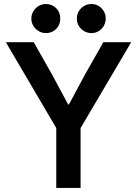

<svg xmlns="http://www.w3.org/2000/svg" viewBox="-20 -928 677 948"><path d="M257.8 -295.9 8.8 -719.7H146.5L238.3 -557.6L316.4 -412.1H320.3L398.4 -557.6L490.2 -719.7H627.9L377.9 -295.9V0H257.8ZM359.4 -835.9Q359.4 -856 369.1 -872.6Q378.9 -889.2 395.5 -898.7Q412.1 -908.2 431.6 -908.2Q450.7 -908.2 466.8 -898.7Q482.9 -889.2 492.4 -872.8Q502 -856.4 502 -836.9Q502 -816.9 492.7 -800.5Q483.4 -784.2 467.3 -774.4Q451.2 -764.6 431.6 -764.6Q412.1 -764.6 395.5 -774.2Q378.9 -783.7 369.1 -800Q359.4 -816.4 359.4 -835.9ZM134.8 -835.9Q134.8 -856 144.8 -872.6Q154.8 -889.2 171.1 -898.7Q187.5 -908.2 207 -908.2Q226.6 -908.2 242.9 -898.7Q259.3 -889.2 268.6 -872.6Q277.8 -856 277.3 -835.9Q277.8 -816.4 268.6 -800Q259.3 -783.7 242.9 -774.2Q226.6 -764.6 207 -764.6Q187.5 -764.6 171.1 -774.2Q154.8 -783.7 144.8 -800Q134.8 -816.4 134.8 -835.9Z"/></svg>

Font: Reddit Sans Vanilla SemiBold
Style: Regular
Weight: 600
Designer: Stephen Hutchings
Foundry: Reddit
Version: Version 1.013